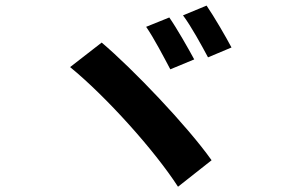

<svg xmlns="http://www.w3.org/2000/svg" viewBox="-20 -755 1040 700"><path d="M597.2 -691.3 512.8 -657.2C540.2 -618 578.4 -544.9 600.9 -502.3L688.1 -538.4C667.4 -576.8 624.1 -653 597.2 -691.3ZM733.1 -734.6 647.2 -699C676.3 -660.5 715.4 -588.9 738.4 -545.9L824 -581.9C803.9 -620 760 -695.6 733.1 -734.6ZM350.7 -599.8 235.6 -510.4C367.3 -402.7 543.6 -206.5 629 -74.2L751.4 -170.8C663.5 -295.1 463.6 -504.4 350.7 -599.8Z"/></svg>

Font: Source Han Sans JP VF
Style: Regular
Weight: 250
Designer: Ryoko NISHIZUKA 西塚涼子 (kana, bopomofo & ideographs); Paul D. Hunt (Latin, Greek & Cyrillic); Sandoll Communications 산돌커뮤니
Foundry: Adobe
Version: Version 2.004;hotconv 1.0.118;makeotfexe 2.5.65603